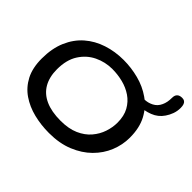

<svg xmlns="http://www.w3.org/2000/svg" viewBox="-140 -758 967 967"><g transform="rotate(45 344.0 -274.0)"><path d="M307.5 25.5Q250.5 25.5 198.2 12.5Q146 -0.5 105 -28.5Q64 -56.5 40.2 -102.2Q16.5 -148 16.5 -214Q16.5 -286.5 39.8 -340.5Q63 -394.5 103.8 -430Q144.5 -465.5 198.5 -483.2Q252.5 -501 313.5 -501Q368 -501 421 -487.2Q474 -473.5 517.2 -443.2Q560.5 -413 586.5 -364.5Q612.5 -316 612.5 -246Q612.5 -195 592.8 -146.5Q573 -98 534.2 -59.5Q495.5 -21 438.8 2.2Q382 25.5 307.5 25.5ZM305 -59.5Q362.5 -59.5 402.5 -77.2Q442.5 -95 467.2 -124Q492 -153 503.5 -187.5Q515 -222 515 -255.5Q515 -303 496.8 -336Q478.5 -369 448.2 -389.5Q418 -410 381 -419.2Q344 -428.5 305.5 -428.5Q255 -428.5 210 -406.8Q165 -385 137 -341.2Q109 -297.5 109 -230Q109 -175.5 131 -137.2Q153 -99 196.8 -79.2Q240.5 -59.5 305 -59.5ZM526.5 -392.5Q515.5 -392.5 509.2 -397.8Q503 -403 503 -414Q503 -420.5 507.8 -427.2Q512.5 -434 526.5 -434Q552 -434 575.2 -446Q598.5 -458 609.5 -482.5Q615 -494 617.8 -508Q620.5 -522 620.5 -538.5Q620.5 -556.5 629.8 -565.5Q639 -574.5 657 -574.5Q667.5 -574.5 674 -570.2Q680.5 -566 684 -556.8Q687.5 -547.5 687.5 -533.5Q687.5 -510 680 -489.5Q672.5 -469 661 -452.5Q639.5 -420.5 603.2 -406.5Q567 -392.5 526.5 -392.5Z"/></g></svg>

Font: Gluten Light
Style: Regular
Weight: 300
Designer: Tyler Finck
Foundry: Etcetera Type Company
Version: Version 1.300